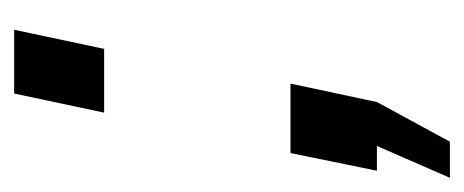

<svg xmlns="http://www.w3.org/2000/svg" viewBox="-220 -346 655 271"><g transform="rotate(-90 107.5 -210.5)"><path d="M84 -391 111 -518H201L174 -391ZM-8 97 37 -6H2L27 -128H125L99 -6L43 97Z"/></g></svg>

Font: Raleway-v4020 SemiBold
Style: Italic
Weight: 600
Italic angle: -12°
Designer: Matt McInerney, Pablo Impallari, Rodrigo Fuenzalida
Foundry: Matt McInerney, Pablo Impallari, Rodrigo Fuenzalida
Version: Version 4.020;PS 004.020;hotconv 1.0.88;makeotf.lib2.5.64775